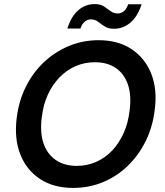

<svg xmlns="http://www.w3.org/2000/svg" viewBox="-20 -909 809 941"><path d="M338 12Q243 12 176.5 -31.5Q110 -75 79.5 -152.5Q49 -230 62 -332Q72 -414 106.5 -483.5Q141 -553 195 -604Q249 -655 317.5 -683.5Q386 -712 463 -712Q559 -712 625 -668Q691 -624 721.5 -547Q752 -470 738 -368Q728 -286 693.5 -216.5Q659 -147 605.5 -95.5Q552 -44 484 -16Q416 12 338 12ZM356 -96Q406 -96 450 -115Q494 -134 528.5 -170Q563 -206 585.5 -255.5Q608 -305 615 -366Q625 -440 607.5 -493Q590 -546 548.5 -575Q507 -604 445 -604Q395 -604 351 -585Q307 -566 272 -530Q237 -494 214.5 -445Q192 -396 185 -335Q175 -261 193 -207.5Q211 -154 253 -125Q295 -96 356 -96ZM310 -769Q330 -831 365 -860Q400 -889 444 -889Q472 -889 489.5 -877.5Q507 -866 522 -854.5Q537 -843 557 -843Q574 -843 587.5 -854.5Q601 -866 608 -888H674Q654 -827 618.5 -797.5Q583 -768 539 -768Q511 -768 493 -779.5Q475 -791 460.5 -802.5Q446 -814 425 -814Q409 -814 395.5 -803Q382 -792 374 -769Z"/></svg>

Font: DM Sans 11pt SemiBold
Style: Italic
Weight: 600
Italic angle: -10°
Version: Version 4.004;gftools[0.9.30]